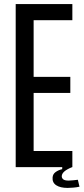

<svg xmlns="http://www.w3.org/2000/svg" viewBox="-20 -820 411 942"><path d="M57 0V-800H335V-721H145V-443H325V-364H145V-79H335V0ZM238 51Q239 34 253 24Q267 14 285 10L286 -12H328L334 0Q283 20 283 45Q283 54 290.5 60Q298 66 317 66Q326 66 339.5 64.5Q353 63 362 62L370 96Q357 99 340 100.5Q323 102 312 102Q276 102 256 89Q236 76 238 51Z"/></svg>

Font: Big Shoulders Text Medium
Style: Regular
Weight: 500
Designer: Patric King
Foundry: XO Type Co
Version: Version 1.000; ttfautohint (v1.8.2)